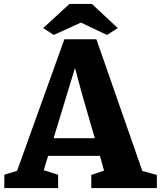

<svg xmlns="http://www.w3.org/2000/svg" viewBox="-20 -958 821 978"><path d="M334 -938H448L580 -815L525 -780L392 -843L254 -780L200 -815ZM67 -88 308 -758H471L705 -87L779 -67V0H445V-67L510 -89L489 -164H225L203 -91L276 -68V0H2V-68ZM398 -478 362 -612 253 -254H463Z"/></svg>

Font: Martel Heavy
Style: Regular
Weight: 900
Designer: Dan Reynolds
Foundry: Dan Reynolds
Version: Version 1.001; ttfautohint (v1.1) -l 5 -r 5 -G 72 -x 0 -D la